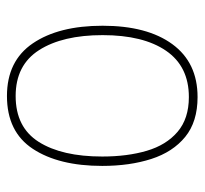

<svg xmlns="http://www.w3.org/2000/svg" viewBox="-38 -540 588 552"><g transform="rotate(90 256.0 -264.0)"><path d="M457 -264Q457 -139 408 -64.5Q359 10 256 10Q155 10 104.5 -64.5Q54 -139 54 -265Q54 -393 107 -465.5Q160 -538 259 -538Q330 -538 373.5 -502.5Q417 -467 437 -405Q457 -343 457 -264ZM81 -265Q81 -150 124 -82.5Q167 -15 256 -15Q346 -15 388 -81.5Q430 -148 430 -264Q430 -336 413.5 -392Q397 -448 359 -480.5Q321 -513 259 -513Q171 -513 126 -447.5Q81 -382 81 -265Z"/></g></svg>

Font: Noto Sans Thai SemCond Thin
Style: Regular
Weight: 100
Width: 4
Designer: Monotype Design Team
Foundry: Monotype Imaging Inc.
Version: Version 2.002; ttfautohint (v1.8.4.7-5d5b)